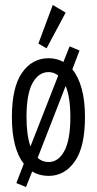

<svg xmlns="http://www.w3.org/2000/svg" viewBox="-20 -702 390 775"><path d="M85 53 46 37 76 -41Q53 -70 40.5 -117Q28 -164 28 -229Q28 -350 69 -408.5Q110 -467 176 -467Q209 -467 236 -452L261 -515L301 -498L272 -422Q296 -393 309.5 -345Q323 -297 323 -229Q323 -109 282 -50.5Q241 8 176 8Q139 8 110 -10ZM87 -230Q87 -156 103 -111L215 -397Q198 -411 176 -411Q136 -411 111.5 -367Q87 -323 87 -230ZM176 -48Q216 -48 240 -93Q264 -138 264 -230Q264 -309 245 -355L132 -65Q150 -48 176 -48ZM168 -507 135 -526 193 -682 245 -651Z"/></svg>

Font: Inconsolata ExtraCondensed
Style: Regular
Weight: 400
Width: 2
Monospace: yes
Designer: Raph Levien, Cyreal, Brenton Simpson
Foundry: Raph Levien, Cyreal, Google
Version: Version 3.000; ttfautohint (v1.8.2.53-6de2)